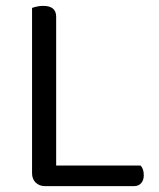

<svg xmlns="http://www.w3.org/2000/svg" viewBox="-20 -633 541 653"><path d="M133 0Q114 0 101.5 -12Q89 -24 89 -44V-606Q94 -608 104.5 -610.5Q115 -613 127 -613Q171 -613 171 -576V-70H458Q469 -59 469 -37Q469 -20 460 -10Q451 0 436 0H133Z"/></svg>

Font: Baloo Chettan 2
Style: Regular
Weight: 400
Designer: Maithili Shingre, Unnati Kotecha and Ek Type
Foundry: Ek Type
Version: Version 1.640;hotconv 1.0.111;makeotfexe 2.5.65597; ttfautoh